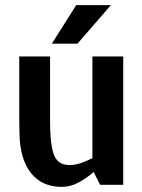

<svg xmlns="http://www.w3.org/2000/svg" viewBox="-20 -720 553 748"><path d="M220 8Q144 8 101 -45.5Q58 -99 56 -198L55 -250V-500H175V-250Q175 -155 190.5 -116Q206 -77 251 -77Q273 -77 296 -85Q319 -93 340 -104V-500H460V0H370L345 -50Q319 -27 287 -9.5Q255 8 221 8Q220 8 220 8ZM412 -700 282 -550H182L277 -700Z"/></svg>

Font: Epunda Sans SemiBold
Style: Regular
Weight: 600
Designer: Simon Atzbach
Foundry: typofactur
Version: Version 2.204; ttfautohint (v1.8.4.7-5d5b)